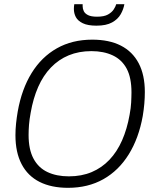

<svg xmlns="http://www.w3.org/2000/svg" viewBox="-20 -888 740 920"><path d="M306 12Q226 12 169.5 -16.5Q113 -45 83.5 -101.5Q54 -158 54 -240Q54 -268 57 -296.5Q60 -325 65 -354Q84 -461 131.5 -538Q179 -615 252.5 -656.5Q326 -698 422 -698Q503 -698 559 -669.5Q615 -641 644.5 -585Q674 -529 674 -447Q674 -419 671.5 -390.5Q669 -362 664 -332Q645 -226 597 -148.5Q549 -71 475.5 -29.5Q402 12 306 12ZM310 -43Q371 -43 419.5 -63.5Q468 -84 504.5 -122.5Q541 -161 565 -215.5Q589 -270 601 -338Q604 -355 606 -369.5Q608 -384 608.5 -397Q609 -410 609.5 -422Q610 -434 610 -445Q610 -516 587 -559Q564 -602 520.5 -622.5Q477 -643 418 -643Q358 -643 309.5 -623Q261 -603 224 -564.5Q187 -526 163 -471.5Q139 -417 127 -348Q124 -332 122 -317.5Q120 -303 119 -290Q118 -277 117.5 -265Q117 -253 117 -241Q117 -172 140.5 -128Q164 -84 207.5 -63.5Q251 -43 310 -43ZM442 -765Q401 -765 377 -776.5Q353 -788 343.5 -806Q334 -824 334 -845Q334 -851 334.5 -857Q335 -863 336 -868H376Q376 -866 376 -863Q376 -860 376 -858Q376 -846 381.5 -834.5Q387 -823 402 -815.5Q417 -808 445 -808Q479 -808 497.5 -818.5Q516 -829 525 -843Q534 -857 537 -868H576Q572 -844 558.5 -820Q545 -796 517 -780.5Q489 -765 442 -765Z"/></svg>

Font: Archivo SemiCondensed ExtraLight
Style: Italic
Weight: 250
Width: 4
Italic angle: -10°
Designer: Hector Gatti
Foundry: Omnibus-Type
Version: Version 2.001